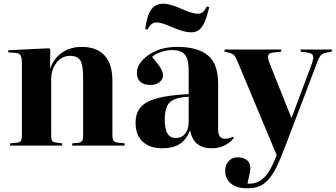

<svg xmlns="http://www.w3.org/2000/svg" viewBox="-20 -785 1809 1035"><path d="M34.2 0V-12.2L73.2 -16.1Q88.4 -17.6 93.3 -26.6Q98.1 -35.6 98.1 -62V-439.9Q98.1 -473.1 91.3 -485.6Q84.5 -498 63 -500L23.9 -502.9L24.9 -514.2L245.1 -524.9L251 -518.1L250 -417H251Q272 -473.6 316.4 -502.9Q360.8 -532.2 419.9 -532.2Q501.5 -532.2 543.7 -486.1Q585.9 -439.9 585.9 -349.1V-58.1Q585.9 -34.2 592.3 -25.9Q598.6 -17.6 617.2 -16.1L651.9 -12.2V0H369.1V-12.2L401.9 -15.1Q418 -17.1 423.1 -25.9Q428.2 -34.7 428.2 -58.1V-361.8Q428.2 -434.1 413.3 -459Q398.4 -483.9 356.9 -483.9Q314 -483.9 284.9 -447.3Q255.9 -410.6 255.9 -356.9V-60.1Q255.9 -35.6 260.3 -27.1Q264.6 -18.6 277.8 -17.1L314.9 -12.2V0Z M1008.8 -610.8Q971.2 -610.8 911.1 -637.2Q850.6 -664.1 825.7 -664.1Q810.1 -664.1 798.6 -656.2Q787.1 -648.4 774.9 -626L762.7 -628.9Q772.9 -704.1 795.9 -734.6Q818.8 -765.1 860.8 -765.1Q895.5 -765.1 957 -737.8Q1019.5 -710.9 1044.9 -710.9Q1062 -710.9 1072.8 -719.2Q1083.5 -727.5 1094.7 -750L1107.9 -747.1Q1095.2 -691.9 1081.1 -662.4Q1066.9 -632.8 1050.5 -621.8Q1034.2 -610.8 1008.8 -610.8ZM855 14.2Q787.1 14.2 749 -21.5Q710.9 -57.1 710.9 -122.1Q710.9 -175.3 738.3 -207Q765.6 -238.8 827.1 -255.4Q888.7 -272 997.1 -277.8V-407.2Q997.1 -465.8 976.6 -490.5Q956.1 -515.1 907.7 -515.1Q878.9 -515.1 847.2 -504.4Q815.4 -493.7 799.8 -478Q834.5 -438 846.7 -416.5Q858.9 -395 858.9 -379.9Q858.9 -357.9 840.3 -342.5Q821.8 -327.1 790 -327.1Q754.4 -327.1 736.1 -344.5Q717.8 -361.8 717.8 -392.1Q717.8 -443.8 779.8 -488Q841.8 -532.2 937 -532.2Q1045.4 -532.2 1100.6 -486.6Q1155.8 -440.9 1155.8 -335V-85.9Q1155.8 -37.1 1192.9 -37.1Q1211.9 -37.1 1235.8 -47.9L1240.7 -41Q1194.3 14.2 1121.1 14.2Q1022.5 14.2 1004.9 -82Q983.9 -31.2 948.5 -8.5Q913.1 14.2 855 14.2ZM927.7 -41Q959.5 -41 978.3 -64.9Q997.1 -88.9 997.1 -127.9V-263.2Q923.8 -260.3 896 -234.1Q868.2 -208 868.2 -140.1Q868.2 -88.9 882.8 -64.9Q897.5 -41 927.7 -41Z M1311 230Q1255.9 230 1224.9 204.3Q1193.8 178.7 1193.8 136.2Q1193.8 105 1212.2 84Q1230.5 63 1262.7 63Q1293.5 63 1311.5 78.6Q1329.6 94.2 1329.6 120.1Q1329.6 141.1 1314 205.1Q1334.5 206.1 1350.6 202.4Q1366.7 198.7 1385.5 187Q1404.3 175.3 1422.6 149.7Q1440.9 124 1458 84L1471.7 51.8L1264.6 -443.8Q1252 -475.6 1243.4 -485.6Q1234.9 -495.6 1216.8 -500L1189.9 -506.8L1190.9 -518.1H1495.6V-506.8L1454.6 -502Q1431.6 -499.5 1426.3 -488.5Q1420.9 -477.5 1431.6 -448.2L1549.8 -151.9H1552.7L1662.6 -445.8Q1672.4 -476.1 1666 -487.5Q1659.7 -499 1635.7 -502L1600.6 -506.8V-518.1H1769V-506.8L1741.7 -502Q1720.7 -498 1710.4 -487.8Q1700.2 -477.5 1689 -446.8L1516.6 6.8Q1490.7 74.7 1470.5 115.7Q1450.2 156.7 1426 183.6Q1401.9 210.4 1375.2 220.2Q1348.6 230 1311 230Z"/></svg>

Font: Display Regular
Style: Bold
Weight: 700
Designer: Latin by Veronika Burian and Jose Scaglione. Greek by Irene Vlachou. Cyrillic by Vera Evstafieva.
Foundry: TypeTogether
Version: Version 3.002